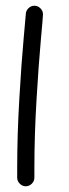

<svg xmlns="http://www.w3.org/2000/svg" viewBox="-20 -650 240 670"><path d="M130 -600Q130 -592 122.5 -510Q115 -428 107.5 -303Q100 -178 100 -65V-30Q100 -18 91 -9Q82 0 70 0Q58 0 49 -9Q40 -18 40 -30V-65Q40 -179 47.5 -306.5Q55 -434 62.5 -515.5Q70 -597 70 -600Q70 -612 79 -621Q88 -630 100 -630Q112 -630 121 -621Q130 -612 130 -600Z"/></svg>

Font: Pecita
Style: Book
Weight: 400
Width: 7
Version: Version 4.3